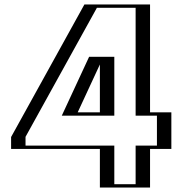

<svg xmlns="http://www.w3.org/2000/svg" viewBox="-20 -845 822 865"><path d="M455 -574V-339H306L415 -574ZM631 -825V-339H727V-174H631V0H455V-174H55V-230L384 -825ZM470 -589V-324H282.5L405.4 -589ZM616 -810V-324H712V-189H616V-15H470V-189H70V-226.1L392.8 -810ZM470 -589H405.4L282.5 -324H470ZM616 -810H392.8L70 -226.1V-189H470V-15H616V-189H712V-324H616ZM455 -574H415L306 -339H455ZM631 -825H384L55 -230V-174H455V0H631V-174H727V-339H631ZM495 -589H381.4L258.4 -324H495ZM591 -810V-324H687V-189H591V-15H495V-189H95V-228.5L416.6 -810ZM430 -554.5V-339H330.1ZM656 -825H360.3L30 -227.7V-174H430V0H656V-174H752V-339H656Z"/></svg>

Font: Hussar Outliner
Style: Regular
Weight: 700
Foundry: Cannot Into Space Fonts
Version: Version 0.92